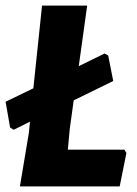

<svg xmlns="http://www.w3.org/2000/svg" viewBox="-25 -665 487 685"><path d="M419 -131 426 -119 402 0H46L78 -191L82 -231L24 -202L11 -210L-5 -302L94 -350L125 -645H286L256 -429L348 -474L361 -467L379 -376L238 -307L224 -206L217 -131Z"/></svg>

Font: Alegreya Sans ExtraBold
Style: Italic
Weight: 800
Italic angle: -7°
Designer: Juan Pablo del Peral
Foundry: Huerta Tipografica
Version: Version 2.007